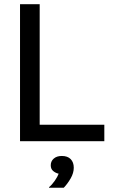

<svg xmlns="http://www.w3.org/2000/svg" viewBox="-20 -670 540 911"><path d="M75 0V-650H168.3V-78.3H475V0ZM212.5 220.8V218.3Q226.7 206.7 240 187.5Q253.3 168.3 258.3 154.2Q243.3 150.8 232.1 141.2Q220.8 131.7 220.8 114.2Q220.8 95 235 82.5Q249.2 70 273.3 70Q300.8 70 315.4 85Q330 100 330 125.8Q330 150.8 315.4 176.2Q300.8 201.7 282.5 220.8Z"/></svg>

Font: Familjen Grotesk GF
Style: Regular
Weight: 400
Designer: Anders Wikstroem, Jonas Baeckman, Matilda Gysing, Kristian Moeller
Foundry: Familjen STHLM AB
Version: Version 2.000; Beta; Release 4; Build 6